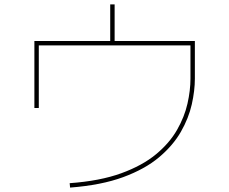

<svg xmlns="http://www.w3.org/2000/svg" viewBox="-20 -820 1040 871"><path d="M298 31 296 11Q434 1 530 -34Q626 -69 687.5 -120Q749 -171 783 -230.5Q817 -290 830.5 -350Q844 -410 844 -463V-614H156V-330H136V-634H864V-463Q864 -409 850 -346.5Q836 -284 800.5 -222Q765 -160 701.5 -106.5Q638 -53 539 -16.5Q440 20 298 31ZM480 -627V-800H500V-627Z"/></svg>

Font: Murecho Thin Thin
Style: Regular
Weight: 250
Version: Version 1.010